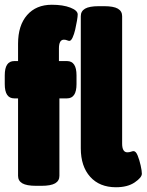

<svg xmlns="http://www.w3.org/2000/svg" viewBox="-34 -780 617 808"><path d="M118 2Q78 2 60 -8.5Q42 -19 42 -40V-366H26Q-14 -366 -14 -426V-463Q-14 -523 26 -523H42V-596Q42 -673 80 -716.5Q118 -760 184 -760Q231 -760 262 -748Q293 -736 293 -719Q293 -711 290 -693Q287 -675 282.5 -655.5Q278 -636 271.5 -622Q265 -608 258 -608Q254 -608 248 -610.5Q242 -613 235 -613Q214 -613 214 -576V-523H248Q288 -523 288 -463V-426Q288 -366 248 -366H216V-40Q216 -19 198 -8.5Q180 2 140 2ZM454 8Q385 8 345.5 -36Q306 -80 306 -156V-712Q306 -733 324 -743.5Q342 -754 382 -754H404Q444 -754 462 -743.5Q480 -733 480 -712V-176Q480 -139 502 -139Q510 -139 517 -141.5Q524 -144 528 -144Q538 -144 545.5 -125Q553 -106 558 -83.5Q563 -61 563 -49Q563 -33 533 -12.5Q503 8 454 8Z"/></svg>

Font: Asap Condensed Black
Style: Regular
Weight: 900
Width: 3
Designer: Pablo Cosgaya
Foundry: Omnibus-Type
Version: Version 3.001; ttfautohint (v1.8.4.7-5d5b)